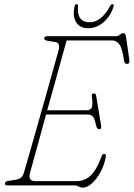

<svg xmlns="http://www.w3.org/2000/svg" viewBox="-20 -870 628 901"><path d="M329.5 0H14.5Q2.5 0 3.5 -10Q3.5 -18.5 18.5 -21L54 -26.5Q68.5 -29 77.8 -36Q87 -43 92 -59Q94.5 -67.5 104.2 -101Q114 -134.5 128 -184Q142 -233.5 158.5 -291.2Q175 -349 191.2 -406.5Q207.5 -464 221.2 -513.5Q235 -563 244.2 -595.8Q253.5 -628.5 255.5 -636Q259 -649.5 255.8 -660Q252.5 -670.5 241 -672.5L201 -679Q187.5 -681.5 187.5 -689.5Q187.5 -700 202.5 -700H523Q534 -700 542.5 -707.2Q551 -714.5 558.5 -714.5Q569 -714.5 571.5 -697L587 -588.5Q590 -570 576 -570Q564.5 -570 562 -585.5Q554 -643.5 540.2 -661.8Q526.5 -680 508 -680H292.5Q290.5 -672.5 282 -642Q273.5 -611.5 260.8 -565.5Q248 -519.5 232.8 -464.2Q217.5 -409 201.5 -352.5H387Q404.5 -352.5 410.5 -365.5Q416.5 -378.5 411 -418Q409 -431.5 419.5 -431.5Q425.5 -431.5 428 -428.5Q430.5 -425.5 431 -422L454.5 -281Q457.5 -263.5 445.5 -263.5Q434.5 -263.5 431 -281Q424 -314.5 415.5 -323.5Q407 -332.5 392.5 -332.5H196Q178 -266 161.5 -206.2Q145 -146.5 134 -106.2Q123 -66 120.5 -57.5Q110.5 -20 146.5 -20H340Q375 -20 403.2 -44.2Q431.5 -68.5 458 -139Q461.5 -148 469 -148Q478 -148 476.5 -134.5Q469.5 -94.5 451.2 -61.5Q433 -28.5 410.8 -9Q388.5 10.5 370 10.5Q358 10.5 349.5 5.2Q341 0 329.5 0ZM401 -765.5Q455 -765.5 497 -842Q501.5 -850.5 507.5 -850.5Q516 -850.5 513 -839.5Q499.5 -795 466.5 -766.2Q433.5 -737.5 393.5 -737.5Q353.5 -737.5 336.5 -767Q319.5 -796.5 330.5 -842Q332.5 -850.5 339.5 -850.5Q346.5 -850.5 346 -842Q339 -765.5 401 -765.5Z"/></svg>

Font: Fraunces144ptSuperSoftThinItalic
Style: Italic
Weight: 100
Italic angle: -16°
Version: Version 1.000;[0bf87f6ff]